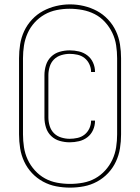

<svg xmlns="http://www.w3.org/2000/svg" viewBox="-20 -780 640 877"><path d="M298 -130Q275 -130 252.5 -136.5Q230 -143 213.5 -159Q197 -175 190 -197.5Q183 -220 183 -243V-437Q183 -460 190 -482.5Q197 -505 213.5 -521Q230 -537 252.5 -543.5Q275 -550 298 -550Q320 -550 341 -545Q362 -540 379 -527Q396 -514 405 -494Q414 -474 414 -452Q414 -452 414 -451.5Q414 -451 414 -451H396Q396 -451 396 -451.5Q396 -452 396 -452Q396 -470 388 -487Q380 -504 366 -515Q352 -526 334 -530Q316 -534 298 -534Q279 -534 259.5 -528Q240 -522 226.5 -508.5Q213 -495 207 -475.5Q201 -456 201 -437V-243Q201 -224 207 -204.5Q213 -185 226.5 -171.5Q240 -158 259.5 -152Q279 -146 298 -146Q316 -146 334 -150Q352 -154 366 -165Q380 -176 388 -193Q396 -210 396 -228Q396 -228 396 -228.5Q396 -229 396 -229H414Q414 -229 414 -228.5Q414 -228 414 -228Q414 -206 405 -186Q396 -166 379 -153Q362 -140 341 -135Q320 -130 298 -130ZM300 77Q268 77 236.5 71Q205 65 176.5 49.5Q148 34 126 10.5Q104 -13 90.5 -42Q77 -71 72 -102.5Q67 -134 67 -166V-514Q67 -546 72 -577.5Q77 -609 90.5 -638Q104 -667 126.5 -691Q149 -715 177 -730Q205 -745 236.5 -752.5Q268 -760 300 -760Q332 -760 363.5 -752.5Q395 -745 423 -730Q451 -715 473.5 -691Q496 -667 509.5 -638Q523 -609 528 -577.5Q533 -546 533 -514V-166Q533 -134 528 -102.5Q523 -71 509.5 -42Q496 -13 474 10.5Q452 34 423.5 49.5Q395 65 363.5 71Q332 77 300 77ZM300 60Q330 60 359.5 54.5Q389 49 414.5 35Q440 21 460.5 -1.5Q481 -24 493.5 -51Q506 -78 510.5 -107.5Q515 -137 515 -166V-514Q515 -543 510.5 -573Q506 -603 493 -630Q480 -657 459.5 -679.5Q439 -702 412.5 -715.5Q386 -729 356.5 -734.5Q327 -740 297 -740Q268 -740 238.5 -734Q209 -728 183.5 -713.5Q158 -699 138 -677Q118 -655 106 -628Q94 -601 89.5 -572Q85 -543 85 -514V-166Q85 -137 89.5 -107.5Q94 -78 106.5 -51Q119 -24 139.5 -1.5Q160 21 185.5 35Q211 49 240.5 54.5Q270 60 300 60Z"/></svg>

Font: Iosevka Curly Thin Extended
Style: Regular
Weight: 100
Width: 7
Monospace: yes
Designer: Belleve Invis
Foundry: Belleve Invis
Version: Version 11.1.0; ttfautohint (v1.8.3)